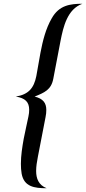

<svg xmlns="http://www.w3.org/2000/svg" viewBox="-20 -784 458 1020"><path d="M64 -271C114 -263 135 -242 135 -201C135 -190 134 -178 131 -165C124 -129 114 -89 106 -47C98 -2 91 43 91 86C91 104 92 122 95 139C108 208 162 216 228 216C185 199 172 165 172 124C172 101 176 75 181 50L222 -162C225 -176 226 -189 226 -200C226 -237 209 -260 164 -271C216 -292 252 -307 263 -365L302 -569C316 -639 337 -736 418 -764C352 -764 294 -756 255 -687C223 -632 207 -567 195 -504C187 -461 180 -418 173 -380C160 -315 131 -282 64 -271Z"/></svg>

Font: KpSans
Style: BoldItalic
Weight: 700
Italic angle: -11°
Version: Version 0.66